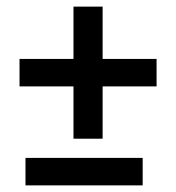

<svg xmlns="http://www.w3.org/2000/svg" viewBox="-20 -560 531 580"><path d="M411 -83V0H57V-83ZM453 -382V-299H290V-141H202V-299H39V-382H202V-540H290V-382Z"/></svg>

Font: Ek Mukta
Style: Bold
Weight: 700
Designer: Girish Dalvi and Yashodeep Gholap
Foundry: Ek Type
Version: Version 2.538;PS 1.002;hotconv 16.6.51;makeotf.lib2.5.65220;